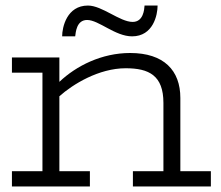

<svg xmlns="http://www.w3.org/2000/svg" viewBox="-20 -672 796 692"><path d="M23 -410H133V-55H23V0H304V-55H194V-325C242 -368 336 -426 433 -426C517 -426 569 -400 569 -301V-55H459V0H740V-55H630V-319C630 -418 571 -481 449 -481C347 -481 255 -435 194 -377V-465H23ZM501 -652C500 -638 497 -593 458 -593C412 -593 348 -652 297 -652C221 -652 204 -574 204 -541H251C253 -554 255 -600 294 -600C336 -600 395 -541 456 -541C532 -541 548 -618 548 -652Z"/></svg>

Font: Stint Ultra Expanded
Style: Regular
Weight: 400
Width: 7
Designer: Astigmatic (AOETI)
Foundry: Astigmatic (AOETI)
Version: Version 1.000